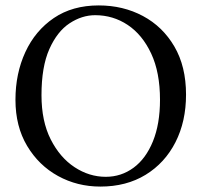

<svg xmlns="http://www.w3.org/2000/svg" viewBox="-20 -678 734 708"><path d="M666 -329Q666 -230 627 -153.5Q588 -77 517 -33.5Q446 10 350 10Q265 10 194 -29Q123 -68 80 -140Q37 -212 37 -310Q37 -407 73.5 -486Q110 -565 178.5 -611.5Q247 -658 344 -658Q434 -658 507 -619Q580 -580 623 -506.5Q666 -433 666 -329ZM331 -622Q282 -622 236.5 -592Q191 -562 162 -497Q133 -432 133 -327Q133 -231 167 -164Q201 -97 255 -61.5Q309 -26 370 -26Q427 -26 472.5 -59.5Q518 -93 544 -157Q570 -221 570 -310Q570 -411 537.5 -480.5Q505 -550 451 -586Q397 -622 331 -622Z"/></svg>

Font: Ponomar
Style: Regular
Weight: 400
Version: Version 1.301; ttfautohint (v1.8.4.7-5d5b)